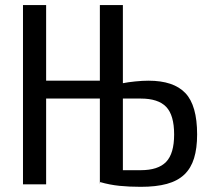

<svg xmlns="http://www.w3.org/2000/svg" viewBox="-20 -720 830 750"><path d="M69.8 0V-700.2H160.2V-404.8H370.1V-700.2H460V-395Q479 -398.9 508.1 -401.9Q537.1 -404.8 560.1 -404.8Q658.2 -404.8 704.1 -356.4Q750 -308.1 750 -194.8Q750 -140.6 738 -101.8Q726.1 -63 700 -38.1Q673.8 -13.2 631.8 -1.7Q589.8 9.8 529.8 9.8Q484.9 9.8 446.5 5.9Q408.2 2 371.1 -8.8L370.1 0V-335H160.2V0ZM460 -55.2H529.8Q597.7 -55.2 628.9 -87.6Q660.2 -120.1 660.2 -194.8Q660.2 -270 629.2 -302.5Q598.1 -335 529.8 -335H460Z"/></svg>

Font: 
Style: .
Weight: 400
Designer: Jovanny Lemonad
Foundry: Jovanny Lemonad
Version: Version 1.002